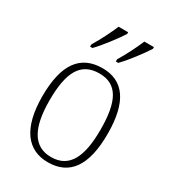

<svg xmlns="http://www.w3.org/2000/svg" viewBox="-188 -866 873 975"><g transform="rotate(30 248.5 -378.0)"><path d="M292 -619V-606H306C346 -646 401 -721 423 -756V-766H367C348 -721 320 -665 292 -619ZM141 -619V-606H155C194 -646 250 -721 272 -756V-766H216C197 -721 169 -665 141 -619ZM248 10C374 10 440 -78 440 -267C440 -455 374 -543 252 -543C122 -543 57 -454 57 -267C57 -79 129 10 248 10ZM249 -21C144 -21 99 -109 99 -267C99 -430 141 -512 251 -512C356 -512 398 -433 398 -267C398 -113 359 -21 249 -21Z"/></g></svg>

Font: Noto Serif Ethiopic SemiCondensed ExtraLight
Style: Regular
Weight: 200
Width: 4
Designer: Monotype Design Team
Foundry: Monotype Imaging Inc.
Version: Version 2.102